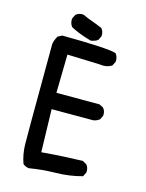

<svg xmlns="http://www.w3.org/2000/svg" viewBox="-123 -905 747 980"><g transform="rotate(15 250.0 -415.0)"><path d="M77.6 -112.8Q77.1 -129.4 77.1 -226.6Q77.1 -323.7 78.6 -644.5V-645Q83 -668.5 95.7 -688L117.7 -698.7Q355.5 -696.8 400.9 -683.1L402.8 -682.1L403.8 -681.2Q415 -666 415 -646.5Q415 -643.6 414.6 -639.2L403.3 -617.2L402.3 -616.7Q382.3 -604.5 357.4 -604.5Q348.1 -604.5 338.4 -606L167.5 -611.8L163.6 -408.7H391.1L412.6 -397.9L413.1 -397Q424.8 -383.8 424.8 -364.3Q424.8 -361.3 424.3 -356.9L413.6 -335.4Q406.2 -330.1 401.6 -328.1Q397 -326.2 394.8 -325.2Q392.6 -324.2 390.1 -323.7Q383.8 -322.3 379.9 -321.8H161.6L167.5 -95.7Q241.7 -102.1 287.6 -104L383.3 -107.9L404.8 -96.2Q417 -82 417 -62.5Q417 -59.6 416.5 -55.2L405.3 -32.7Q337.9 -14.2 266.8 -13.2Q195.8 -12.2 127 -0.5Q108.9 -2.4 96.2 -13.7L95.2 -14.6Q78.6 -61.5 77.6 -112.8ZM142.6 -789.1Q142.6 -792 143.1 -796.4L153.8 -817.9L154.8 -818.4Q168 -830.1 187.5 -830.1Q193.8 -830.1 195.8 -829.1Q220.7 -817.4 239.7 -811Q271.5 -799.8 299.3 -787.6L299.8 -786.6Q311.5 -773.4 311.5 -753.9Q311.5 -751 311 -746.6L300.3 -724.6Q283.2 -713.4 263.2 -711.4Q209.5 -726.6 172.9 -744.1Q164.1 -748.5 154.8 -753.4L153.8 -754.4Q142.6 -769.5 142.6 -789.1Z"/></g></svg>

Font: Bakudai
Style: Medium
Weight: 500
Version: Version 1.48